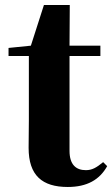

<svg xmlns="http://www.w3.org/2000/svg" viewBox="-20 -728 447 765"><path d="M250 17C327 17 377 -12 407 -66L391 -82C364 -60 347 -50 322 -50C282 -50 257 -73 257 -127V-505H380V-546H257L258 -708H155L103 -546L14 -537V-505H95V-249C95 -208 94 -179 94 -139C94 -29 148 17 250 17Z"/></svg>

Font: Noto Serif CJK HK Black
Style: Regular
Weight: 900
Designer: Ryoko NISHIZUKA 西塚涼子 (kana & ideographs); Frank Grießhammer (Latin, Greek & Cyrillic); Wenlong ZHANG 张文龙 (bopomofo); San
Foundry: Adobe
Version: Version 2.001;hotconv 1.1.0;makeotfexe 2.6.0